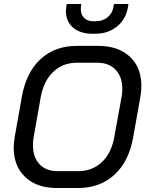

<svg xmlns="http://www.w3.org/2000/svg" viewBox="-20 -939 745 967"><path d="M49 -195Q49 -217 54 -249L90 -451Q111 -573 183.5 -640.5Q256 -708 367 -708H473Q575 -708 633.5 -654Q692 -600 692 -507Q692 -476 687 -451L651 -249Q630 -127 557 -59.5Q484 8 372 8H266Q166 8 107.5 -47Q49 -102 49 -195ZM374 -77Q445 -77 493.5 -123Q542 -169 556 -251L592 -449Q596 -469 596 -491Q596 -552 562.5 -587.5Q529 -623 470 -623H367Q296 -623 248 -577Q200 -531 185 -449L150 -251Q146 -231 146 -208Q146 -147 179 -112Q212 -77 270 -77ZM312 -884Q312 -891 314 -907L316 -919H390L388 -907Q387 -902 387 -893Q387 -865 404 -848.5Q421 -832 450 -832H462Q498 -832 522.5 -852.5Q547 -873 552 -907L554 -919H627L625 -907Q616 -844 570.5 -806.5Q525 -769 458 -769H446Q384 -769 348 -800Q312 -831 312 -884Z"/></svg>

Font: Bai Jamjuree Medium
Style: Italic
Weight: 500
Italic angle: -10°
Version: Version 1.000; ttfautohint (v1.6)